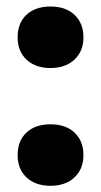

<svg xmlns="http://www.w3.org/2000/svg" viewBox="-20 -576 318 604"><path d="M139 8.5Q92 8.5 63.8 -17.5Q35.5 -43.5 35.5 -88Q35.5 -133 63.2 -159Q91 -185 139 -185Q187 -185 214.8 -158.5Q242.5 -132 242.5 -88Q242.5 -44.5 214.2 -18Q186 8.5 139 8.5ZM139 -362Q92 -362 63.8 -388Q35.5 -414 35.5 -458.5Q35.5 -503.5 63.2 -529.5Q91 -555.5 139 -555.5Q187 -555.5 214.8 -529Q242.5 -502.5 242.5 -458.5Q242.5 -415 214.2 -388.5Q186 -362 139 -362Z"/></svg>

Font: Encode Sans Condensed Thin
Style: Bold
Weight: 700
Version: Version 3.002